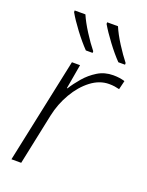

<svg xmlns="http://www.w3.org/2000/svg" viewBox="-144 -838 697 911"><g transform="rotate(20 204.0 -383.0)"><path d="M30.8 0 143.1 -530.8H184.1L162.6 -407.2H165.5Q183.1 -435.5 209.5 -466.3Q235.8 -497.1 270.8 -518.6Q305.7 -540 349.1 -540Q383.3 -540 407.7 -531.7L397 -487.3Q385.7 -490.2 372.8 -492.2Q359.9 -494.1 344.7 -494.1Q296.9 -494.1 253.7 -461.2Q210.4 -428.2 179 -374.3Q147.5 -320.3 134.3 -258.3L80.1 0ZM350.1 -606Q319.8 -637.2 287.4 -680.7Q254.9 -724.1 235.4 -757.8V-766.1H290Q304.7 -731 332 -688Q359.4 -645 383.8 -614.3V-606ZM186 -606Q155.8 -637.2 123 -680.7Q90.3 -724.1 71.3 -757.8V-766.1H125.5Q140.6 -731 168 -688Q195.3 -645 220.2 -614.3V-606Z"/></g></svg>

Font: Open Sans Light
Style: Italic
Weight: 300
Italic angle: -12°
Designer: Monotype Design Team
Foundry: Monotype Imaging Inc.
Version: Version 3.003; ttfautohint (v1.8.4)